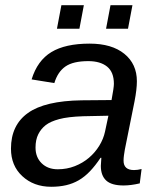

<svg xmlns="http://www.w3.org/2000/svg" viewBox="-20 -705 596 735"><path d="M453 5Q407 5 386.5 -14Q366 -33 366 -70L368 -101H365Q345 -71 324.5 -49.5Q304 -28 281.5 -15Q259 -2 233 4Q207 10 176 10Q109 10 65 -31Q22 -71 22 -136Q22 -226 87 -272.5Q152 -319 293 -321L407 -322Q416 -370 416 -384Q416 -429 390 -450Q364 -471 318 -471Q260 -471 230.5 -450.5Q201 -430 188 -387L101 -401Q123 -473 176.5 -505.5Q230 -538 323 -538Q408 -538 456 -499Q504 -460 504 -394Q504 -363 495 -317L458 -133Q456 -121 454.5 -110.5Q453 -100 453 -90Q453 -54 493 -54Q507 -54 522 -58L515 -3Q481 5 453 5ZM395 -262 298 -260Q240 -258 206.5 -249Q173 -240 155 -226Q137 -212 126.5 -191Q116 -170 116 -140Q116 -103 139.5 -80Q163 -57 201 -57Q236 -57 266.5 -69Q297 -81 320.5 -101Q344 -121 360 -147Q376 -173 382 -201ZM386 -595 403 -685H487L470 -595ZM198 -595 215 -685H301L284 -595Z"/></svg>

Font: Libra Sans Modern
Style: Italic
Weight: 400
Italic angle: -12°
Foundry: Stefan Peev, Context Ltd
Version: Version 1.000